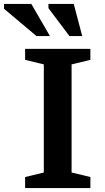

<svg xmlns="http://www.w3.org/2000/svg" viewBox="-74 -955 532 975"><path d="M385 -56V0H53.5V-56L148.5 -79V-628L53.5 -651V-707H385V-651L289.5 -628V-79ZM179.5 -772H111L-53.5 -910.5V-935H85ZM343.5 -772H278.5L172 -913.5V-935H300.5Z"/></svg>

Font: Newsreader Caption Medium
Style: Regular
Weight: 500
Designer: Hugues Gentile
Foundry: Production Type
Version: Version 1.001